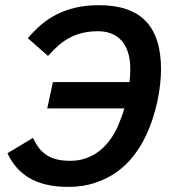

<svg xmlns="http://www.w3.org/2000/svg" viewBox="-20 -710 660 744"><path d="M87.9 -562Q111.3 -589.8 138.4 -613.3Q165.5 -636.7 199 -653.8Q232.4 -670.9 272.9 -680.4Q313.5 -689.9 363.8 -689.9Q485.4 -689.9 544.7 -628.2Q604 -566.4 604 -441.9Q604 -415 600.6 -383.5Q597.2 -352.1 590.1 -318.6Q583 -285.2 571.8 -250.5Q560.5 -215.8 544.9 -183.1Q525.9 -142.6 498 -106.7Q470.2 -70.8 432.9 -43.9Q395.5 -17.1 348.4 -1.5Q301.3 14.2 244.1 14.2Q196.3 14.2 158.7 5.1Q121.1 -3.9 92.5 -21Q64 -38.1 43.5 -62Q22.9 -85.9 8.8 -116.2L107.9 -175.8Q118.7 -152.3 131.8 -135.5Q145 -118.7 162.4 -107.9Q179.7 -97.2 201.9 -92Q224.1 -86.9 252.9 -86.9Q285.6 -86.9 313.7 -96.9Q341.8 -106.9 364.7 -124.8Q387.7 -142.6 405.8 -167.2Q423.8 -191.9 437 -221.2Q443.8 -237.8 450.2 -254.9Q456.5 -272 461.9 -290H163.1L185.1 -392.1H481.9Q484.9 -417.5 484.9 -441.9Q484.9 -480 475.8 -507.6Q466.8 -535.2 450.4 -553.2Q434.1 -571.3 411.1 -580.1Q388.2 -588.9 360.8 -588.9Q328.1 -588.9 301.5 -582.8Q274.9 -576.7 251.7 -564.7Q228.5 -552.7 207.5 -534.7Q186.5 -516.6 166 -493.2Z"/></svg>

Font: Clear Sans Medium
Style: Italic
Weight: 500
Italic angle: -12°
Foundry: Intel Corporation
Version: Version 1.00